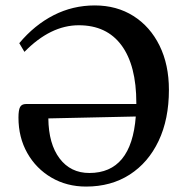

<svg xmlns="http://www.w3.org/2000/svg" viewBox="-20 -675 688 707"><path d="M329 -655Q410 -655 471.5 -616Q533 -577 567.5 -507Q602 -437 602 -344Q602 -236 564 -156Q526 -76 457.5 -32Q389 12 297 12Q226 12 169.5 -21Q113 -54 80.5 -111.5Q48 -169 48 -242Q48 -270 54 -281Q60 -292 76 -292H482V-296Q482 -434 427.5 -508Q373 -582 270 -582Q166 -582 70 -484L51 -516Q107 -583 177.5 -619Q248 -655 329 -655ZM309 -38Q464 -38 480 -246L158 -239Q159 -145 199.5 -91.5Q240 -38 309 -38Z"/></svg>

Font: Petrona SemiBold
Style: Regular
Weight: 600
Designer: Ringo R. Seeber
Foundry: Ringo R. Seeber
Version: Version 2.001; ttfautohint (v1.8.3)